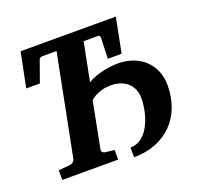

<svg xmlns="http://www.w3.org/2000/svg" viewBox="-121 -804 991 953"><g transform="rotate(-20 375.0 -327.5)"><path d="M709 -264.2Q709 -201.2 689.2 -149.4Q669.4 -97.7 633.1 -61Q596.7 -24.4 545.2 -4.2Q493.7 16.1 430.2 16.1V-35.2Q454.1 -35.2 473.4 -45.4Q492.7 -55.7 507.6 -72.3Q522.5 -88.9 533.4 -110.8Q544.4 -132.8 551.3 -156.2Q558.1 -179.7 561.5 -203.1Q564.9 -226.6 564.9 -246.1Q564.9 -272.9 555.9 -293.9Q546.9 -314.9 530.8 -329.3Q514.6 -343.8 492.7 -351.3Q470.7 -358.9 444.8 -358.9Q433.1 -358.9 419.7 -357.4Q406.2 -356 392.1 -351.8Q377.9 -347.7 363 -340.3Q348.1 -333 334 -320.8L287.1 -78.1Q284.7 -68.4 290.3 -62.7Q295.9 -57.1 304.2 -56.2L352.1 -50.8V0H57.1V-50.8L116.2 -56.2Q125 -57.1 133.3 -62.7Q141.6 -68.4 144 -78.1L249 -610.8H173.8Q168 -610.8 163.1 -607.9Q158.2 -605 155.8 -599.1L116.2 -487.8H43.9L81.1 -670.9H584L547.9 -487.8H475.1L479 -599.1Q479 -610.8 466.8 -610.8H392.1L352.1 -408.2Q370.6 -419.9 392.6 -427.7Q414.6 -435.5 436.5 -440.2Q458.5 -444.8 478.3 -447Q498 -449.2 512.2 -449.2Q554.7 -449.2 590.6 -436.3Q626.5 -423.3 652.8 -399.2Q679.2 -375 694.1 -340.8Q709 -306.6 709 -264.2Z"/></g></svg>

Font: Charis SIL Cyr
Style: Bold Italic
Weight: 700
Italic angle: -11°
Foundry: SIL International
Version: Version 5.000